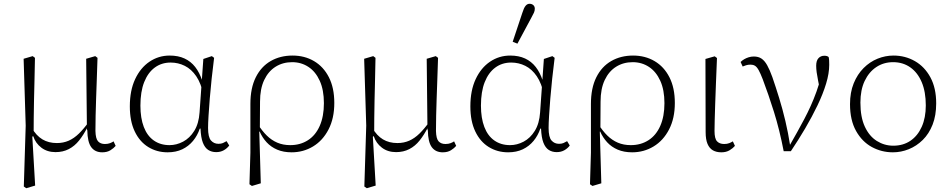

<svg xmlns="http://www.w3.org/2000/svg" viewBox="-20 -794 5027 1016"><path d="M106 193 116 -129 105 -483 153 -497 165 -488Q164 -424 162.5 -368.5Q161 -313 160 -264Q159 -215 158.5 -169Q158 -123 158 -78L151 -70L166 188L119 202ZM521 12Q483 12 463 -15Q443 -42 442 -104L440 -109L436 -483L484 -497L496 -488Q494 -423 492 -369Q490 -315 488.5 -269.5Q487 -224 486 -182.5Q485 -141 485 -101Q486 -60 499 -46Q512 -32 535 -32Q551 -32 562.5 -36.5Q574 -41 581 -46L592 -22Q582 -10 564.5 1Q547 12 521 12ZM274 11Q230 11 199 -12.5Q168 -36 156 -73H142L149 -116Q172 -76 204.5 -56.5Q237 -37 281 -37Q315 -37 343.5 -49.5Q372 -62 398 -87.5Q424 -113 449 -148L456 -119H442Q422 -80 398.5 -50.5Q375 -21 344 -5Q313 11 274 11Z M867 12Q810 12 764.5 -16Q719 -44 693 -98.5Q667 -153 667 -231Q667 -315 695 -375Q723 -435 771 -467.5Q819 -500 878 -500Q923 -500 956.5 -484.5Q990 -469 1013 -439.5Q1036 -410 1050 -367H1068L1057 -291Q1044 -353 1018.5 -390.5Q993 -428 958 -445.5Q923 -463 883 -463Q835 -463 799 -436.5Q763 -410 743 -359.5Q723 -309 723 -235Q723 -169 741 -122Q759 -75 794 -50.5Q829 -26 877 -26Q914 -26 949 -44.5Q984 -63 1008 -101.5Q1032 -140 1036 -199L1048 -369L1056 -482L1101 -497L1113 -488Q1106 -433 1100 -377.5Q1094 -322 1090 -272Q1086 -222 1083.5 -181.5Q1081 -141 1081 -117Q1081 -68 1096.5 -50.5Q1112 -33 1136 -33Q1150 -33 1159.5 -37Q1169 -41 1179 -47L1193 -24Q1182 -9 1164.5 1Q1147 11 1124 11Q1100 11 1082 -0.5Q1064 -12 1053.5 -39Q1043 -66 1041 -114L1037 -113Q1025 -77 1001.5 -48.5Q978 -20 944.5 -4Q911 12 867 12Z M1300 181 1305 14V-244Q1305 -328 1333.5 -385Q1362 -442 1412.5 -471Q1463 -500 1528 -500Q1592 -500 1642 -470.5Q1692 -441 1720.5 -385Q1749 -329 1749 -249Q1749 -168 1718.5 -109Q1688 -50 1636.5 -19Q1585 12 1523 12Q1480 12 1447 -2Q1414 -16 1391 -41Q1368 -66 1354 -98H1340L1345 -136Q1367 -101 1392 -76.5Q1417 -52 1447.5 -39Q1478 -26 1516 -26Q1569 -26 1609.5 -52Q1650 -78 1672 -128Q1694 -178 1694 -248Q1694 -318 1672 -366.5Q1650 -415 1612 -440Q1574 -465 1526 -465Q1477 -465 1438.5 -441Q1400 -417 1378 -370.5Q1356 -324 1356 -256L1355 -100L1352 -97L1360 176L1313 190Z M1908 193 1918 -129 1907 -483 1955 -497 1967 -488Q1966 -424 1964.5 -368.5Q1963 -313 1962 -264Q1961 -215 1960.5 -169Q1960 -123 1960 -78L1953 -70L1968 188L1921 202ZM2323 12Q2285 12 2265 -15Q2245 -42 2244 -104L2242 -109L2238 -483L2286 -497L2298 -488Q2296 -423 2294 -369Q2292 -315 2290.5 -269.5Q2289 -224 2288 -182.5Q2287 -141 2287 -101Q2288 -60 2301 -46Q2314 -32 2337 -32Q2353 -32 2364.5 -36.5Q2376 -41 2383 -46L2394 -22Q2384 -10 2366.5 1Q2349 12 2323 12ZM2076 11Q2032 11 2001 -12.5Q1970 -36 1958 -73H1944L1951 -116Q1974 -76 2006.5 -56.5Q2039 -37 2083 -37Q2117 -37 2145.5 -49.5Q2174 -62 2200 -87.5Q2226 -113 2251 -148L2258 -119H2244Q2224 -80 2200.5 -50.5Q2177 -21 2146 -5Q2115 11 2076 11Z M2669 12Q2612 12 2566.5 -16Q2521 -44 2495 -98.5Q2469 -153 2469 -231Q2469 -315 2497 -375Q2525 -435 2573 -467.5Q2621 -500 2680 -500Q2725 -500 2758.5 -484.5Q2792 -469 2815 -439.5Q2838 -410 2852 -367H2870L2859 -291Q2846 -353 2820.5 -390.5Q2795 -428 2760 -445.5Q2725 -463 2685 -463Q2637 -463 2601 -436.5Q2565 -410 2545 -359.5Q2525 -309 2525 -235Q2525 -169 2543 -122Q2561 -75 2596 -50.5Q2631 -26 2679 -26Q2716 -26 2751 -44.5Q2786 -63 2810 -101.5Q2834 -140 2838 -199L2850 -369L2858 -482L2903 -497L2915 -488Q2908 -433 2902 -377.5Q2896 -322 2892 -272Q2888 -222 2885.5 -181.5Q2883 -141 2883 -117Q2883 -68 2898.5 -50.5Q2914 -33 2938 -33Q2952 -33 2961.5 -37Q2971 -41 2981 -47L2995 -24Q2984 -9 2966.5 1Q2949 11 2926 11Q2902 11 2884 -0.5Q2866 -12 2855.5 -39Q2845 -66 2843 -114L2839 -113Q2827 -77 2803.5 -48.5Q2780 -20 2746.5 -4Q2713 12 2669 12ZM2693 -573 2744 -726Q2752 -752 2761 -763Q2770 -774 2782 -774Q2794 -774 2802 -767Q2810 -760 2810 -748Q2810 -737 2805.5 -727Q2801 -717 2791 -699L2718 -563Z M3102 181 3107 14V-244Q3107 -328 3135.5 -385Q3164 -442 3214.5 -471Q3265 -500 3330 -500Q3394 -500 3444 -470.5Q3494 -441 3522.5 -385Q3551 -329 3551 -249Q3551 -168 3520.5 -109Q3490 -50 3438.5 -19Q3387 12 3325 12Q3282 12 3249 -2Q3216 -16 3193 -41Q3170 -66 3156 -98H3142L3147 -136Q3169 -101 3194 -76.5Q3219 -52 3249.5 -39Q3280 -26 3318 -26Q3371 -26 3411.5 -52Q3452 -78 3474 -128Q3496 -178 3496 -248Q3496 -318 3474 -366.5Q3452 -415 3414 -440Q3376 -465 3328 -465Q3279 -465 3240.5 -441Q3202 -417 3180 -370.5Q3158 -324 3158 -256L3157 -100L3154 -97L3162 176L3115 190Z M3797 12Q3771 12 3752.5 1.5Q3734 -9 3724 -32.5Q3714 -56 3714 -95L3713 -482L3762 -496L3774 -487Q3771 -412 3768.5 -351Q3766 -290 3764.5 -242Q3763 -194 3762 -159Q3761 -124 3761 -101Q3761 -60 3774.5 -46Q3788 -32 3812 -32Q3828 -32 3839 -36.5Q3850 -41 3858 -46L3869 -22Q3859 -10 3841 1Q3823 12 3797 12Z M4127 6Q4105 -108 4075.5 -202Q4046 -296 4016 -375Q4004 -406 3994.5 -423Q3985 -440 3975 -446Q3965 -452 3952 -452Q3938 -452 3927.5 -448.5Q3917 -445 3910 -442L3899 -466Q3907 -474 3918 -480.5Q3929 -487 3942 -491Q3955 -495 3969 -495Q3993 -495 4009.5 -484Q4026 -473 4039.5 -449Q4053 -425 4067 -386Q4085 -334 4103 -275.5Q4121 -217 4136 -153.5Q4151 -90 4161 -25H4159L4198 -94Q4218 -130 4236 -164Q4254 -198 4270 -233.5Q4286 -269 4300.5 -309Q4315 -349 4327 -397L4321 -307Q4314 -343 4309 -368Q4304 -393 4301.5 -411.5Q4299 -430 4299 -446Q4299 -473 4311 -486Q4323 -499 4342 -499Q4351 -499 4356.5 -497Q4362 -495 4365 -492Q4367 -484 4367.5 -473.5Q4368 -463 4368 -451Q4368 -406 4351.5 -351.5Q4335 -297 4306 -236.5Q4277 -176 4240.5 -114Q4204 -52 4165 6Z M4705 12Q4645 12 4593.5 -16Q4542 -44 4510 -101Q4478 -158 4478 -243Q4478 -305 4497.5 -353Q4517 -401 4550 -434Q4583 -467 4624 -483.5Q4665 -500 4708 -500Q4770 -500 4821.5 -470.5Q4873 -441 4903.5 -384.5Q4934 -328 4934 -247Q4934 -183 4915 -134.5Q4896 -86 4863 -53.5Q4830 -21 4789 -4.5Q4748 12 4705 12ZM4707 -23Q4759 -23 4797.5 -49Q4836 -75 4857.5 -123Q4879 -171 4879 -236Q4879 -308 4857.5 -359Q4836 -410 4797 -437.5Q4758 -465 4706 -465Q4656 -465 4617 -439Q4578 -413 4555.5 -365.5Q4533 -318 4533 -251Q4533 -174 4556.5 -123.5Q4580 -73 4620 -48Q4660 -23 4707 -23Z"/></svg>

Font: Source Serif 4 Light
Style: Regular
Weight: 300
Designer: Frank Grießhammer
Foundry: Adobe Systems Incorporated
Version: Version 4.004;hotconv 1.0.116;makeotfexe 2.5.65601